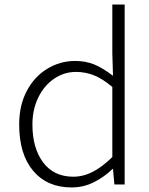

<svg xmlns="http://www.w3.org/2000/svg" viewBox="-20 -808 653 841"><path d="M64 -263Q64 -346 97 -409Q130 -472 186.5 -506.5Q243 -541 309 -541Q355 -541 392 -526Q429 -511 475 -476L472 -573V-788H526V0H481L475 -68H473Q437 -33 391.5 -10Q346 13 293 13Q187 13 125.5 -59.5Q64 -132 64 -263ZM472 -120V-427Q431 -462 393 -477.5Q355 -493 313 -493Q260 -493 216 -462.5Q172 -432 147 -379.5Q122 -327 122 -263Q122 -159 169 -96.5Q216 -34 301 -34Q345 -34 386.5 -55.5Q428 -77 472 -120Z"/></svg>

Font: Nebula Sans Light
Style: Regular
Weight: 300
Designer: Paul D. Hunt for Adobe (as Source Sans)
Foundry: Nebula Entertainment & Broadcasting LLC
Version: Version 1.010